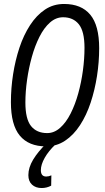

<svg xmlns="http://www.w3.org/2000/svg" viewBox="-20 -729 531 968"><path d="M212 9Q125 9 80 -45Q35 -99 35 -214Q35 -284 46 -354.5Q57 -425 78 -488.5Q99 -552 131.5 -602Q164 -652 206.5 -680.5Q249 -709 303 -709Q390 -709 435 -655Q480 -601 480 -486Q480 -416 469 -345.5Q458 -275 437 -211.5Q416 -148 383.5 -98Q351 -48 308 -19.5Q265 9 212 9ZM218 -58Q253 -58 283 -84.5Q313 -111 336 -156.5Q359 -202 374.5 -258Q390 -314 398 -373.5Q406 -433 406 -488Q406 -571 377.5 -606.5Q349 -642 298 -642Q262 -642 232 -615.5Q202 -589 179 -543.5Q156 -498 140.5 -442Q125 -386 116.5 -326.5Q108 -267 108 -212Q108 -129 136.5 -93.5Q165 -58 218 -58ZM215 -7 260 -1Q225 32 205.5 66.5Q186 101 186 129Q186 161 213 161Q226 161 239 155L238 207Q216 219 190 219Q160 219 141.5 202Q123 185 123 154Q123 116 147 76Q171 36 215 -7Z"/></svg>

Font: Georama SemiCondensed
Style: Italic
Weight: 400
Width: 4
Italic angle: -9°
Designer: Jean-Baptiste Levee
Foundry: Production Type
Version: Version 1.000